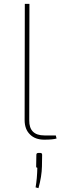

<svg xmlns="http://www.w3.org/2000/svg" viewBox="-20 -720 314 998"><path d="M132 -95Q131 -16 211 -16H270L274 0Q255 6 210 6Q163 6 136 -21Q108 -48 108 -96L109 -700H133ZM190 75Q199 75 199 85L198 145Q197 197 180 258L165 254Q173 208 174 152Q167 152 168 143L169 85Q169 75 179 75Z"/></svg>

Font: Taylor Sans Thin
Style: Regular
Weight: 100
Italic angle: -8°
Designer: Natanael Gama
Version: Version 1.001 September 8, 2015